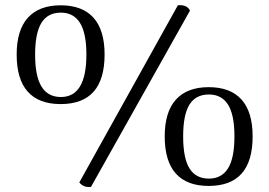

<svg xmlns="http://www.w3.org/2000/svg" viewBox="-20 -727 1066 760"><path d="M732 -685 340 13Q310 16 294 -5L684 -706Q700 -708 713 -703Q726 -698 732 -685ZM46 -511Q46 -608 90.5 -657Q135 -706 220 -706Q306 -706 350 -657Q394 -608 394 -511Q394 -315 220 -315Q134 -315 90 -364Q46 -413 46 -511ZM322 -511Q322 -596 296.5 -636.5Q271 -677 221 -677Q169 -677 144 -636.5Q119 -596 119 -511Q119 -425 144.5 -384Q170 -343 221 -343Q322 -343 322 -511ZM632 -187Q632 -284 676.5 -333Q721 -382 806 -382Q892 -382 936 -333Q980 -284 980 -187Q980 9 806 9Q720 9 676 -40Q632 -89 632 -187ZM908 -187Q908 -273 882.5 -313Q857 -353 807 -353Q755 -353 730 -313Q705 -273 705 -187Q705 -101 730 -60.5Q755 -20 807 -20Q857 -20 882.5 -60.5Q908 -101 908 -187Z"/></svg>

Font: Arima Madurai
Style: Regular
Weight: 400
Designer: Joana Correia and Natanael Gama
Foundry: NDISCOVER
Version: Version 1.019